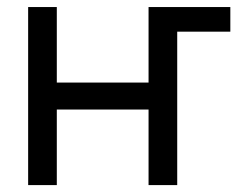

<svg xmlns="http://www.w3.org/2000/svg" viewBox="-20 -536 714 556"><path d="M144.5 -515.6V-296.9H410.2V-515.6H647V-444.3H493.2V0H410.2V-218.8H144.5V0H61.5V-515.6Z"/></svg>

Font: Inter Display
Style: Regular
Weight: 400
Designer: Rasmus Andersson
Foundry: rsms
Version: Version 4.000;git-37864ae